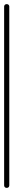

<svg xmlns="http://www.w3.org/2000/svg" viewBox="-20 -910 65 930"><path d="M0 -13H25V-878H0ZM13 -25Q9 -25 6 -23.5Q3 -22 1.5 -19Q0 -16 0 -13Q0 -9 1.5 -6Q3 -3 6 -1.5Q9 0 13 0Q16 0 19 -1.5Q22 -3 23.5 -6Q25 -9 25 -13Q25 -16 23.5 -19Q22 -22 19 -23.5Q16 -25 13 -25ZM13 -890Q9 -890 6 -888.5Q3 -887 1.5 -884Q0 -881 0 -878Q0 -874 1.5 -871Q3 -868 6 -866.5Q9 -865 13 -865Q16 -865 19 -866.5Q22 -868 23.5 -871Q25 -874 25 -878Q25 -881 23.5 -884Q22 -887 19 -888.5Q16 -890 13 -890Z"/></svg>

Font: Wavefont Thin
Style: Regular
Weight: 100
Monospace: yes
Version: Version 3.005;gftools[0.9.33]